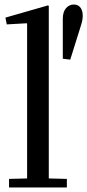

<svg xmlns="http://www.w3.org/2000/svg" viewBox="-20 -830 386 850"><path d="M192 -806 196 -804V-40L276 -38V0H20V-38L100 -40V-725L98 -727L10 -722L4 -752ZM307 -810Q323 -810 333.5 -799.5Q344 -789 346 -767.5Q348 -746 338 -716L291 -566L258 -570V-746Q258 -777 272 -793.5Q286 -810 307 -810Z"/></svg>

Font: Minipax
Style: Regular
Weight: 400
Designer: Raphaël Ronot
Foundry: Velvetyne Type Foundry
Version: Version 1.000